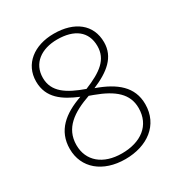

<svg xmlns="http://www.w3.org/2000/svg" viewBox="-173 -845 915 975"><g transform="rotate(-30 285.0 -357.0)"><path d="M283 -724C167 -724 84 -660 84 -558C84 -461 154 -415 240 -379C134 -342 61 -283 61 -176C61 -64 149 10 281 10C409 10 507 -60 507 -182C507 -284 436 -341 324 -381C419 -421 483 -472 483 -559C483 -663 404 -724 283 -724ZM283 -690C383 -690 444 -645 444 -559C444 -481 388 -439 287 -398C189 -433 123 -474 123 -557C123 -642 190 -690 283 -690ZM100 -176C100 -276 176 -326 279 -362L304 -353C410 -314 468 -265 468 -182C468 -80 391 -24 280 -24C170 -24 100 -83 100 -176Z"/></g></svg>

Font: Noto Sans Canadian Aboriginal ExtraLight
Style: Regular
Weight: 200
Designer: Monotype Design Team, Typotheque's Kevin King
Foundry: Monotype Imaging Inc.
Version: Version 2.004